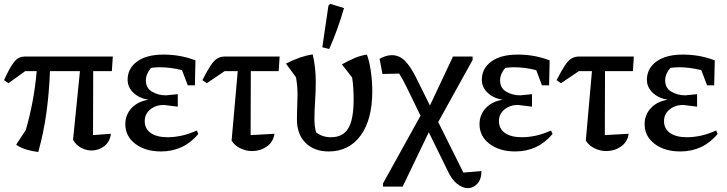

<svg xmlns="http://www.w3.org/2000/svg" viewBox="-20 -779 3785 999"><path d="M179 12Q148 8 118.5 -0.5Q89 -9 64 -26L114 -102Q133 -166 148 -243Q163 -320 171 -409H111L24 -346L1 -362Q27 -419 45 -445Q63 -471 78.5 -478Q94 -485 113 -485H567L562 -409H465L464 -76L557 -83Q552 -41 522.5 -18.5Q493 4 457 4Q429 4 403 -9.5Q377 -23 360 -51L396 -409H240Q236 -301 222 -196Q208 -91 179 12Z M818 9Q736 9 684 -30.5Q632 -70 632 -133Q632 -181 664 -216Q696 -251 752 -260Q704 -268 674 -296.5Q644 -325 644 -364Q644 -423 693.5 -459Q743 -495 831 -495Q871 -495 911 -488.5Q951 -482 997 -465L994 -335H957L927 -414Q868 -429 812 -429Q789 -429 766 -426Q739 -394 739 -361Q739 -321 771 -302Q803 -283 844 -283L905 -289V-224L832 -233Q791 -233 762 -209.5Q733 -186 733 -149Q733 -109 764.5 -87Q796 -65 852 -65Q887 -65 924.5 -73Q962 -81 1004 -100L1012 -82Q936 9 818 9Z M1056 -346 1033 -362Q1059 -413 1077 -439.5Q1095 -466 1112 -475.5Q1129 -485 1152 -485H1435L1430 -409H1285L1284 -76L1408 -83Q1402 -40 1368 -16.5Q1334 7 1292 7Q1261 7 1232 -6.5Q1203 -20 1185 -47L1217 -409H1149Z M1690 9Q1615 9 1570 -35.5Q1525 -80 1525 -157Q1525 -170 1525.5 -192.5Q1526 -215 1527 -241Q1528 -267 1528 -289Q1528 -333 1520 -377L1468 -448Q1509 -469 1541.5 -480Q1574 -491 1607 -496Q1615 -463 1619 -426.5Q1623 -390 1623 -353Q1623 -303 1619.5 -252Q1616 -201 1616 -162Q1616 -116 1625 -90Q1657 -65 1702 -65Q1764 -65 1792 -111Q1820 -157 1820 -262Q1820 -291 1818 -322.5Q1816 -354 1812 -376L1759 -444Q1798 -466 1827.5 -478Q1857 -490 1889 -495Q1902 -461 1909.5 -408.5Q1917 -356 1917 -304Q1917 -157 1856.5 -74Q1796 9 1690 9ZM1693 -524 1657 -533 1689 -750 1698 -759 1770 -737Q1754 -682 1735 -629Q1716 -576 1693 -524Z M1973 192V175L2168 -177L2094 -329Q2075 -368 2057 -396L1970 -394L1955 -473Q1989 -492 2019 -492Q2058 -492 2088 -461.5Q2118 -431 2148 -369L2217 -230L2337 -485H2439V-467L2260 -144L2391 119L2485 111Q2485 154 2463.5 177Q2442 200 2414 200Q2387 200 2359 178Q2331 156 2310 111L2211 -91L2075 192Z M2661 9Q2579 9 2527 -30.5Q2475 -70 2475 -133Q2475 -181 2507 -216Q2539 -251 2595 -260Q2547 -268 2517 -296.5Q2487 -325 2487 -364Q2487 -423 2536.5 -459Q2586 -495 2674 -495Q2714 -495 2754 -488.5Q2794 -482 2840 -465L2837 -335H2800L2770 -414Q2711 -429 2655 -429Q2632 -429 2609 -426Q2582 -394 2582 -361Q2582 -321 2614 -302Q2646 -283 2687 -283L2748 -289V-224L2675 -233Q2634 -233 2605 -209.5Q2576 -186 2576 -149Q2576 -109 2607.5 -87Q2639 -65 2695 -65Q2730 -65 2767.5 -73Q2805 -81 2847 -100L2855 -82Q2779 9 2661 9Z M2899 -346 2876 -362Q2902 -413 2920 -439.5Q2938 -466 2955 -475.5Q2972 -485 2995 -485H3278L3273 -409H3128L3127 -76L3251 -83Q3245 -40 3211 -16.5Q3177 7 3135 7Q3104 7 3075 -6.5Q3046 -20 3028 -47L3060 -409H2992Z M3520 9Q3438 9 3386 -30.5Q3334 -70 3334 -133Q3334 -181 3366 -216Q3398 -251 3454 -260Q3406 -268 3376 -296.5Q3346 -325 3346 -364Q3346 -423 3395.5 -459Q3445 -495 3533 -495Q3573 -495 3613 -488.5Q3653 -482 3699 -465L3696 -335H3659L3629 -414Q3570 -429 3514 -429Q3491 -429 3468 -426Q3441 -394 3441 -361Q3441 -321 3473 -302Q3505 -283 3546 -283L3607 -289V-224L3534 -233Q3493 -233 3464 -209.5Q3435 -186 3435 -149Q3435 -109 3466.5 -87Q3498 -65 3554 -65Q3589 -65 3626.5 -73Q3664 -81 3706 -100L3714 -82Q3638 9 3520 9Z"/></svg>

Font: Piazzolla Medium
Style: Regular
Weight: 500
Designer: Juan Pablo del Peral
Foundry: Huerta Tipografica
Version: Version 1.330